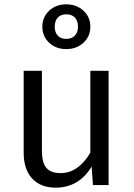

<svg xmlns="http://www.w3.org/2000/svg" viewBox="-20 -852 615 884"><path d="M206 -802.5Q237 -832 285 -832Q333 -832 364.5 -802.5Q396 -773 396 -729Q396 -685 364.5 -655.5Q333 -626 285 -626Q237 -626 206 -655.5Q175 -685 175 -729Q175 -773 206 -802.5ZM285 -786Q260 -786 246 -771Q232 -756 232 -729Q232 -703 246 -688Q260 -673 285 -673Q310 -673 324.5 -688Q339 -703 339 -729Q339 -756 325 -771Q311 -786 285 -786ZM480 -526V0H408L402 -85Q343 12 236 12Q167 12 128 -30Q89 -72 89 -149V-526H173V-158Q173 -103 193.5 -79Q214 -55 259 -55Q340 -55 396 -149V-526Z"/></svg>

Font: FiraGO Book
Style: Regular
Weight: 350
Designer: bBox Type
Foundry: bBox Type GmbH
Version: Version 1.001;PS 001.001;hotconv 1.0.88;makeotf.lib2.5.64775